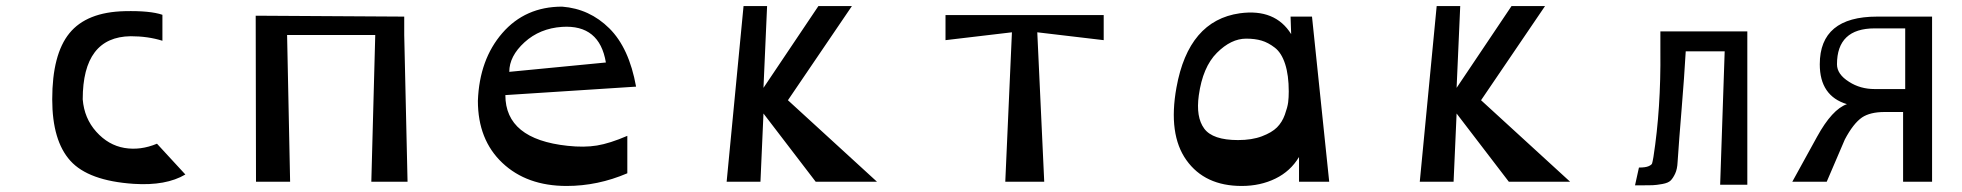

<svg xmlns="http://www.w3.org/2000/svg" viewBox="-20 -602 6500 636"><path d="M518 -553V-467Q470 -482 413 -482Q254 -480 254 -273Q259 -210 299 -165.5Q339 -121 392 -112Q445 -103 500 -126L594 -24Q530 14 423 7Q273 -3 213 -69.5Q153 -136 153 -273Q153 -422 210 -492Q267 -562 393 -565Q477 -567 518 -553Z M1330 0H1210L1223 -486H931L941 0H828L827 -550L1319 -547V-486Z M2087 -315 1654 -287Q1654 -141 1860 -119Q1915 -113 1957.5 -120Q2000 -127 2058 -152V-28Q1960 14 1857 14Q1725 14 1644 -62.5Q1563 -139 1563 -268Q1568 -405 1644 -492.5Q1720 -580 1842 -580Q1933 -573 1998.5 -508Q2064 -443 2087 -315ZM1667 -364 1987 -395Q1966 -521 1842 -513Q1768 -508 1717.5 -462Q1667 -416 1667 -364Z M2387 0 2443 -582H2521L2509 -311L2691 -582H2802L2590 -270L2885 0H2682L2509 -226L2499 0Z M3310 0 3332 -495 3112 -469V-552H3636V-469L3416 -495L3439 0Z M4093 14Q3971 14 3910 -71.5Q3849 -157 3877 -312Q3917 -534 4087 -558Q4204 -574 4257 -489L4255 -547H4326L4383 0H4283V-82Q4255 -35 4205 -10.5Q4155 14 4093 14ZM4081 -138Q4127 -138 4160 -150.5Q4193 -163 4210 -180Q4227 -197 4236 -222Q4245 -247 4247 -263Q4249 -279 4249 -299Q4249 -353 4237 -390Q4225 -427 4203 -444Q4181 -461 4159 -467.5Q4137 -474 4108 -474Q4058 -474 4011 -427Q3964 -380 3951 -286Q3941 -214 3969 -176Q3997 -138 4081 -138Z M4683 0 4739 -582H4817L4805 -311L4987 -582H5098L4886 -270L5181 0H4978L4805 -226L4795 0Z M5480 -498H5768V10H5678L5693 -432H5564Q5559 -345 5550.5 -242.5Q5542 -140 5537 -65Q5536 -42 5529 -27Q5522 -12 5514 -4Q5506 4 5486.5 7.5Q5467 11 5454.5 11.5Q5442 12 5412 12Q5402 12 5396 12L5409 -47Q5431 -47 5441 -51.5Q5451 -56 5452.5 -60.5Q5454 -65 5457 -82Q5482 -243 5480 -432Z M6098 -257Q6008 -284 6008 -389Q6008 -547 6198 -547H6380V0H6284V-231H6223Q6175 -231 6148 -213Q6119 -193 6091 -140L6031 0H5917L5999 -149Q6049 -240 6098 -257ZM6190 -508Q6065 -508 6065 -389Q6065 -356 6105 -331Q6142 -307 6190 -307H6291V-508Z"/></svg>

Font: OpenDyslexic
Style: Regular
Weight: 400
Designer: Abbie Gonzalez
Version: Version 0.920;hotconv 1.0.109;makeotfexe 2.5.65596